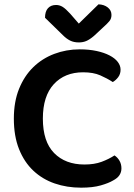

<svg xmlns="http://www.w3.org/2000/svg" viewBox="-20 -851 619 887"><path d="M537 -529Q537 -509 526 -494.5Q515 -480 501 -472Q475 -489 443 -503Q411 -517 364 -517Q279 -517 228.5 -462Q178 -407 178 -303Q178 -197 230 -144Q282 -91 370 -91Q416 -91 449.5 -103.5Q483 -116 509 -133Q523 -124 532 -108.5Q541 -93 541 -73Q541 -56 532 -42Q523 -28 502 -17Q482 -5 445.5 5.5Q409 16 355 16Q289 16 232.5 -3.5Q176 -23 134 -62.5Q92 -102 68 -162Q44 -222 44 -303Q44 -381 68 -440.5Q92 -500 133.5 -540.5Q175 -581 230.5 -602Q286 -623 348 -623Q391 -623 426 -615.5Q461 -608 486 -595Q511 -582 524 -565Q537 -548 537 -529ZM435 -831Q461 -830 478 -816.5Q495 -803 495 -782Q495 -765 485.5 -753.5Q476 -742 457 -725L414 -685Q394 -668 378.5 -661.5Q363 -655 344 -655Q321 -655 304 -663.5Q287 -672 271 -688L188 -769Q188 -798 201.5 -813Q215 -828 239 -828Q255 -828 269 -819.5Q283 -811 304 -788L344 -742Z"/></svg>

Font: Baloo Bhaina 2 SemiBold
Style: Regular
Weight: 600
Designer: Yesha Goshar, Manish Minz, Shuchita Grover and Ek Type
Foundry: Ek Type
Version: Version 1.640;hotconv 1.0.111;makeotfexe 2.5.65597; ttfautoh